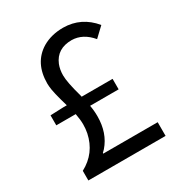

<svg xmlns="http://www.w3.org/2000/svg" viewBox="-172 -843 898 961"><g transform="rotate(-30 277.5 -363.0)"><path d="M191.4 -79.1H505.9V0H59.6V-55.7Q151.4 -104.5 172.9 -207Q177.7 -231.4 177.7 -256.8Q177.7 -282.2 170.9 -319.3H58.6V-377L133.8 -379.9H154.3Q127 -472.7 125 -504.9Q124 -514.6 124 -522.5Q124 -641.6 211.9 -695.3Q263.7 -725.6 332 -725.6Q436.5 -724.6 504.9 -641.6L451.2 -590.8Q402.3 -649.4 337.9 -650.4Q252.9 -650.4 223.6 -579.1Q212.9 -551.8 212.9 -518.6Q212.9 -478.5 238.3 -388.7Q239.3 -383.8 240.2 -379.9H418.9V-319.3H253.9Q259.8 -289.1 259.8 -255.9Q259.8 -159.2 205.1 -96.7Q198.2 -89.8 191.4 -83Z"/></g></svg>

Font: Taipei Sans TC Beta
Style: Regular
Weight: 400
Designer: JT Foundry
Foundry: JT Foundry
Version: Version 1.000